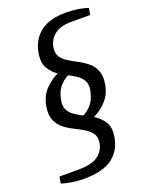

<svg xmlns="http://www.w3.org/2000/svg" viewBox="-168 -794 837 1087"><g transform="rotate(-20 250.5 -250.0)"><path d="M142 210Q105 210 68.5 203.5Q32 197 11 190L18 150H133Q212 150 250 122.5Q288 95 296 50Q302 15 286.5 -7.5Q271 -30 244 -46Q217 -62 185.5 -77.5Q154 -93 128 -114Q102 -135 88.5 -167.5Q75 -200 84 -250Q94 -308 130 -345.5Q166 -383 208 -402Q176 -423 156 -457Q136 -491 146 -550Q160 -625 214.5 -667.5Q269 -710 370 -710Q408 -710 444 -704Q480 -698 501 -690L494 -650H379Q315 -650 279.5 -622.5Q244 -595 236 -550Q230 -515 244.5 -492.5Q259 -470 285.5 -454Q312 -438 341.5 -422.5Q371 -407 396.5 -386Q422 -365 435 -332.5Q448 -300 439 -250Q429 -194 394 -157Q359 -120 317 -100Q352 -78 374.5 -44.5Q397 -11 386 50Q373 125 315.5 167.5Q258 210 142 210ZM263 -128Q294 -144 317 -172.5Q340 -201 349 -250Q355 -284 343 -306Q331 -328 308.5 -343.5Q286 -359 260 -372Q229 -357 205.5 -328.5Q182 -300 174 -250Q168 -217 179.5 -195Q191 -173 214 -157.5Q237 -142 263 -128Z"/></g></svg>

Font: Cuprum
Style: Italic
Weight: 400
Italic angle: -10°
Designer: Jovanny Lemonad
Foundry: Jovanny Lemonad
Version: Version 3.000